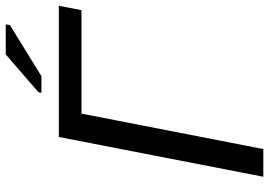

<svg xmlns="http://www.w3.org/2000/svg" viewBox="-150 -756 907 646"><g transform="rotate(-90 303.0 -433.5)"><path d="M606 -688.5 591.3 -612.3H243.2L124 -0.5H30.8L164.6 -688.5ZM313.5 -747.1 314.9 -756.8 442.4 -867.2H543.5L541 -853L369.1 -747.1Z"/></g></svg>

Font: Liberation Sans
Style: Italic
Weight: 400
Italic angle: -12°
Designer: Steve Matteson
Foundry: Ascender Corporation
Version: Version 2.1.5